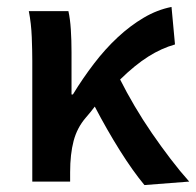

<svg xmlns="http://www.w3.org/2000/svg" viewBox="-20 -523 565 553"><path d="M396 10Q362 -31 325 -90Q288 -149 253 -216Q247 -208 240.5 -200Q234 -192 227 -184Q202 -155 192 -117Q182 -79 182 -27V0H73V-348Q73 -377 71.5 -416Q70 -455 63 -491H177Q182 -469 184 -438Q186 -407 186 -373V-251H190Q218 -297 250.5 -339.5Q283 -382 319 -415.5Q355 -449 394 -472Q433 -495 474 -503L484 -395Q445 -384 407 -360Q369 -336 326 -294Q344 -258 367.5 -218Q391 -178 417.5 -139.5Q444 -101 471.5 -65Q499 -29 525 0Z"/></svg>

Font: Giro Semibold
Style: Regular
Weight: 600
Designer: Paul D. Hunt
Foundry: Adobe Systems Incorporated
Version: Version 1.000;PS 1.0;hotconv 1.0.88;makeotf.lib2.5.647800